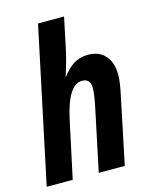

<svg xmlns="http://www.w3.org/2000/svg" viewBox="-114 -836 727 912"><g transform="rotate(-15 249.0 -380.0)"><path d="M1 0 162 -760H290L257 -603Q251 -575 241.5 -541.5Q232 -508 223 -481H225Q250 -516 280.5 -535.5Q311 -555 352 -555Q407 -555 437 -520.5Q467 -486 467 -426Q467 -407 463.5 -383Q460 -359 455 -336L385 0H257L324 -318Q328 -339 331 -359Q334 -379 334 -397Q334 -443 293 -443Q224 -443 189 -280L129 0Z"/></g></svg>

Font: Noto Sans Condensed
Style: Bold Italic
Weight: 700
Width: 3
Italic angle: -12°
Designer: Monotype Design Team
Foundry: Monotype Imaging Inc.
Version: Version 2.013; ttfautohint (v1.8.4.7-5d5b)